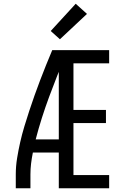

<svg xmlns="http://www.w3.org/2000/svg" viewBox="-20 -1002 665 1022"><path d="M64 0V-74Q64 -117 71 -160Q78 -203 87.5 -245Q97 -287 109.5 -328.5Q122 -370 135.5 -411Q149 -452 163.5 -493Q178 -534 193.5 -574.5Q209 -615 225 -655Q241 -695 258 -735H293V-722L330 -708Q306 -653 284 -597.5Q262 -542 241.5 -486.5Q221 -431 203 -374.5Q185 -318 170 -260H293V-190H155Q149 -161 145.5 -132Q142 -103 142 -74V0ZM293 0V-735H561V-665H371V-417H544V-347H371V-70H561V0ZM299 -793 250 -837 383 -982 443 -928Z"/></svg>

Font: Zed Sans
Style: Regular
Weight: 400
Designer: Belleve Invis
Foundry: Belleve Invis
Version: Version 1.0.0; ttfautohint (v1.8.4)